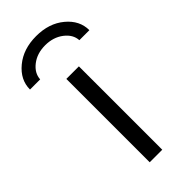

<svg xmlns="http://www.w3.org/2000/svg" viewBox="-269 -797 846 846"><g transform="rotate(-45 154.0 -373.5)"><path d="M338.9 -599.6H276.4Q274.4 -636.7 239.3 -663.6Q204.1 -690.4 153.8 -690.4Q103.5 -690.4 68.8 -663.6Q34.2 -636.7 32.2 -599.6H-31.2Q-31.2 -660.2 21.5 -703.6Q74.2 -747.1 154.3 -747.1Q234.4 -747.1 286.6 -703.6Q338.9 -660.2 338.9 -599.6ZM115.2 0V-519.5H193.4V0Z"/></g></svg>

Font: Mgen+ 1c regular
Style: Regular
Weight: 400
Designer: [Source Han Sans]
Ryoko NISHIZUKA  (kana & ideographs); Paul D. Hunt (Latin, Greek & Cyrillic); Wenlong ZHANG  (bopomofo
Version: Version 1.059.20150602